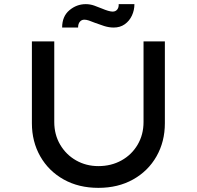

<svg xmlns="http://www.w3.org/2000/svg" viewBox="-20 -901 950 927"><path d="M455 6Q360 6 287.5 -34.5Q215 -75 174.5 -146Q134 -217 134 -306V-701H242V-312Q242 -251 270.5 -202.5Q299 -154 347.5 -126.5Q396 -99 455 -99Q517 -99 566.5 -126.5Q616 -154 644.5 -202.5Q673 -251 673 -312V-701H776V-306Q776 -217 735.5 -146Q695 -75 622.5 -34.5Q550 6 455 6ZM529 -768Q506 -768 482.5 -775.5Q459 -783 438 -791Q421 -798 409 -802Q397 -806 387 -806Q374 -806 365.5 -796Q357 -786 357 -768H280Q280 -822 315 -851.5Q350 -881 394 -881Q415 -881 435 -874Q455 -867 474 -859Q488 -853 501.5 -849Q515 -845 524 -845Q538 -845 546 -855Q554 -865 553 -881H629Q629 -852 617 -826Q605 -800 582.5 -784Q560 -768 529 -768Z"/></svg>

Font: Lexend Giga
Style: Regular
Weight: 400
Designer: Bonnie Shaver-Troup, Thomas Jockin
Foundry: Lexend
Version: Version 1.007